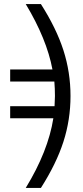

<svg xmlns="http://www.w3.org/2000/svg" viewBox="-20 -720 405 940"><path d="M106 -700.2H180.2Q255.9 -581.5 290.5 -473.9Q325.2 -366.2 325.2 -250Q325.2 -133.8 290.5 -26.1Q255.9 81.5 180.2 200.2H106Q215.8 20.5 241.2 -141.1H29.8V-200.2H247.1Q249 -234.4 249 -250Q249 -286.1 246.1 -320.8H29.8V-379.9H236.8Q209 -528.8 106 -700.2Z"/></svg>

Font: LT Superior
Style: Regular
Weight: 400
Designer: Daniel Lyons
Foundry: LyonsType
Version: Version 1.000